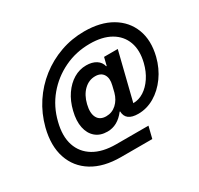

<svg xmlns="http://www.w3.org/2000/svg" viewBox="-163 -885 1227 1184"><g transform="rotate(-30 450.0 -292.5)"><path d="M377.5 100Q255 100 175 50.8Q95 1.7 65.4 -86.7Q35.8 -175 65 -290.8Q87.5 -378.3 135 -450.4Q182.5 -522.5 249.6 -575Q316.7 -627.5 397.5 -656.2Q478.3 -685 567.5 -685Q682.5 -685 760.4 -639.2Q838.3 -593.3 869.2 -512.5Q900 -431.7 874.2 -327.5Q855.8 -255 815 -198.3Q774.2 -141.7 719.6 -109.6Q665 -77.5 604.2 -77.5Q515 -77.5 513.3 -146.7H510Q457.5 -77.5 385 -77.5Q333.3 -77.5 300.8 -105.4Q268.3 -133.3 258.3 -182.1Q248.3 -230.8 264.2 -295Q279.2 -356.7 310.4 -402.1Q341.7 -447.5 383.3 -472.5Q425 -497.5 473.3 -497.5Q515 -497.5 542.9 -480Q570.8 -462.5 578.3 -430.8H581.7L595.8 -487.5H693.3L609.2 -150Q649.2 -150 685 -172.9Q720.8 -195.8 748.3 -237.1Q775.8 -278.3 789.2 -332.5Q809.2 -413.3 787.1 -473.8Q765 -534.2 706.7 -567.9Q648.3 -601.7 559.2 -601.7Q460.8 -601.7 376.7 -561.2Q292.5 -520.8 232.9 -449.6Q173.3 -378.3 150 -283.3Q126.7 -191.7 148.8 -124.6Q170.8 -57.5 232.5 -20.4Q294.2 16.7 391.7 16.7H620.8L600 100ZM425 -163.3Q466.7 -163.3 497.5 -191.2Q528.3 -219.2 540.8 -265L551.7 -310Q563.3 -355.8 545.8 -383.8Q528.3 -411.7 487.5 -411.7Q442.5 -411.7 407.9 -378.3Q373.3 -345 359.2 -287.5Q345 -230 362.5 -196.7Q380 -163.3 425 -163.3Z"/></g></svg>

Font: Funnel Sans Medium
Style: Italic
Weight: 500
Italic angle: -14.036°
Version: Version 1.000; Beta; Release 5; Build 24; ttfautohint (v1.8.